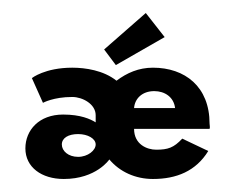

<svg xmlns="http://www.w3.org/2000/svg" viewBox="-20 -271 360 295"><path d="M140 -195 158 -171 233 -214 204 -251ZM75 -49C75 -59 85 -65 100 -65C115 -65 127 -58 127 -49C127 -40 115 -30 100 -30C85 -30 75 -39 75 -49ZM186 -105C187 -119 198 -131 217 -131C233 -131 247 -122 249 -105ZM46 -113C46 -113 62 -122 91 -122C107 -122 127 -111 127 -94V-83C119 -88 104 -95 77 -95C40 -95 19 -71 19 -43C19 -14 44 4 78 4C128 4 148 -26 148 -26C164 -7 188 4 215 4C251 4 281 -8 300 -39L260 -58C247 -44 238 -41 220 -41C206 -41 186 -49 186 -73H302C303 -75 302 -79 302 -81C302 -138 264 -167 215 -167C193 -167 175 -159 159 -147C139 -163 111 -167 91 -167C49 -167 29 -151 29 -151Z"/></svg>

Font: Hussar Tani
Style: Dwa
Weight: 700
Foundry: Cannot Into Space Fonts
Version: Version 0.92